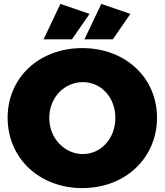

<svg xmlns="http://www.w3.org/2000/svg" viewBox="-20 -953 842 982"><path d="M289 -933 203 -752H348L438 -882ZM498 -933 412 -752H557L647 -882ZM401 -707C181 -707 19 -557 19 -351C19 -144 181 9 401 9C621 9 783 -145 783 -351C783 -556 621 -707 401 -707ZM404 -533C496 -533 570 -456 570 -350C570 -244 496 -165 404 -165C312 -165 232 -244 232 -350C232 -456 311 -533 404 -533Z"/></svg>

Font: Montserrat ExtraBold
Style: Regular
Weight: 800
Designer: Julieta Ulanovsky
Foundry: Julieta Ulanovsky
Version: Version 4.000